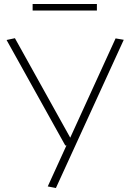

<svg xmlns="http://www.w3.org/2000/svg" viewBox="-20 -731 654 965"><path d="M220 206 314 0H308L13 -530L55 -539L333 -39L561 -538L602 -531L261 214ZM144 -678V-711H467V-678Z"/></svg>

Font: Georama Extended ExtraLight
Style: Regular
Weight: 200
Width: 7
Designer: Jean-Baptiste Levee
Foundry: Production Type
Version: Version 1.000